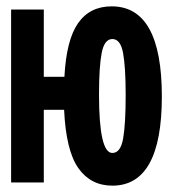

<svg xmlns="http://www.w3.org/2000/svg" viewBox="-20 -575 540 605"><path d="M334 10Q490 10 490 -271Q490 -555 332 -555Q263 -555 226 -502Q189 -449 183 -333H118V-545H15V0H118V-229H182Q188 -100 227 -45Q266 10 334 10ZM292 -277Q292 -365 300.5 -408.5Q309 -452 334 -452Q360 -452 368 -407Q376 -362 376 -276Q376 -184 368 -138.5Q360 -93 334 -93Q292 -93 292 -277Z"/></svg>

Font: Noto Sans Mono UI Condensed
Style: Bold
Weight: 700
Width: 3
Designer: Monotype Design team
Foundry: Monotype Imaging Inc.
Version: 1.000